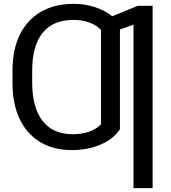

<svg xmlns="http://www.w3.org/2000/svg" viewBox="-20 -757 872 981"><path d="M759.8 -727.5V204.1H662.1V-630.9L592.8 -606V-96.7Q560.1 -46.4 493.9 -18.3Q427.7 9.8 347.7 9.8Q252.4 9.8 184.3 -31.7Q116.2 -73.2 80.1 -149.9Q43.9 -226.6 43.9 -331.1V-396.5Q43.9 -503.4 81.3 -579.6Q118.7 -655.8 188.7 -696.5Q258.8 -737.3 356.4 -737.3Q414.1 -737.3 465.3 -720.5Q516.6 -703.6 553.2 -673.8L684.6 -727.5ZM144.5 -393.6V-331.1Q145 -208 197.3 -139.6Q249.5 -71.3 353.5 -71.3Q397 -71.3 434.6 -84Q472.2 -96.7 496.1 -122.1V-603.5Q475.1 -627.4 437.7 -641.4Q400.4 -655.3 355.5 -655.3Q251.5 -655.3 198 -589.4Q144.5 -523.4 144.5 -396.5Z"/></svg>

Font: Inter Display
Style: Regular
Weight: 400
Designer: Rasmus Andersson
Foundry: rsms
Version: Version 4.001;git-9221beed3